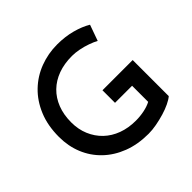

<svg xmlns="http://www.w3.org/2000/svg" viewBox="-180 -920 1114 1114"><g transform="rotate(-45 377.0 -363.0)"><path d="M675 -64Q660 -51 633 -38Q606 -25 572.5 -15Q539 -5 504 1.5Q469 8 438 8Q350 8 280 -19Q210 -46 160 -94Q110 -142 83.5 -206.5Q57 -271 57 -347Q57 -440 87 -512Q117 -584 168.5 -633.5Q220 -683 287.5 -708.5Q355 -734 429 -734Q494 -734 549.5 -719Q605 -704 645 -680L610 -582Q590 -593 560.5 -603.5Q531 -614 500 -620Q469 -626 443 -626Q379 -626 328.5 -607.5Q278 -589 242 -554Q206 -519 186.5 -469Q167 -419 167 -356Q167 -299 187 -251.5Q207 -204 243 -169.5Q279 -135 329 -116.5Q379 -98 440 -98Q475 -98 509 -105Q543 -112 567 -125V-257H427V-360H675Z"/></g></svg>

Font: Josefin Sans Medium
Style: Regular
Weight: 500
Designer: Santiago Orozco
Foundry: Typemade
Version: Version 2.001